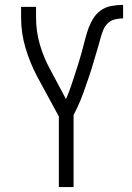

<svg xmlns="http://www.w3.org/2000/svg" viewBox="-20 -763 540 783"><path d="M220 0V-288L131 -452Q102 -507 84 -567.5Q66 -628 66 -691V-735H127V-691Q127 -635 142.5 -581.5Q158 -528 185 -479L249 -359Q259 -381 267 -404Q275 -427 282.5 -450.5Q290 -474 297.5 -497Q305 -520 311.5 -543.5Q318 -567 324 -591Q330 -615 337.5 -638Q345 -661 357.5 -683Q370 -705 389.5 -719.5Q409 -734 433.5 -738.5Q458 -743 482 -743V-688Q466 -688 449 -684Q432 -680 420 -668.5Q408 -657 401.5 -641.5Q395 -626 390.5 -609.5Q386 -593 381.5 -577Q377 -561 372 -545Q367 -529 362.5 -513Q358 -497 353 -481Q348 -465 342.5 -449Q337 -433 331.5 -417.5Q326 -402 320.5 -386Q315 -370 308.5 -354.5Q302 -339 295 -324Q288 -309 280 -294V0Z"/></svg>

Font: Iosevka Term Curly Light
Style: Regular
Weight: 300
Designer: Belleve Invis
Foundry: Belleve Invis
Version: Version 32.3.0